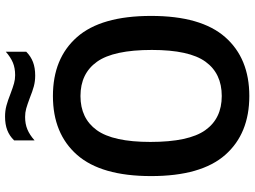

<svg xmlns="http://www.w3.org/2000/svg" viewBox="-141 -833 984 742"><g transform="rotate(-90 351.0 -462.0)"><path d="M41.5 -370Q41.5 -563 123.5 -656.2Q205.5 -749.5 351 -749.5Q496.5 -749.5 578.5 -656.5Q660.5 -563.5 660.5 -370Q660.5 -177 578.5 -83.8Q496.5 9.5 351 9.5Q205.5 9.5 123.5 -83.5Q41.5 -176.5 41.5 -370ZM529 -367Q529 -515 483.5 -579Q438 -643 351 -643Q264.5 -643 219 -580Q173.5 -517 173.5 -373Q173.5 -224.5 218.8 -160.8Q264 -97 351 -97Q438 -97 483.5 -159.8Q529 -222.5 529 -367ZM343 -839Q317.5 -848.5 302.2 -852.8Q287 -857 270 -857Q243 -857 222 -848.2Q201 -839.5 179.5 -820.5V-899.5Q197 -917.5 219.2 -926Q241.5 -934.5 271.5 -934.5Q294 -934.5 313.5 -929.2Q333 -924 359.5 -913.5Q384.5 -904 399.8 -899.8Q415 -895.5 431.5 -895.5Q459 -895.5 480 -904.2Q501 -913 522 -931.5V-852.5Q504.5 -835 482.2 -826.5Q460 -818 430 -818Q408 -818 388.5 -823.2Q369 -828.5 343 -839Z"/></g></svg>

Font: Encode Sans Semi Condensed SmBd
Style: Regular
Weight: 600
Width: 4
Designer: Multiple Designers
Foundry: Impallari Type
Version: Version 2.000